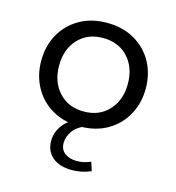

<svg xmlns="http://www.w3.org/2000/svg" viewBox="-92 -486 683 747"><g transform="rotate(15 249.5 -112.5)"><path d="M249 10Q186 10 138.5 -17.5Q91 -45 65 -92.5Q39 -140 39 -198Q39 -258 65 -305Q91 -352 138.5 -379.5Q186 -407 249 -407Q313 -407 360.5 -379.5Q408 -352 434 -305Q460 -258 460 -198Q460 -140 434 -92.5Q408 -45 360.5 -17.5Q313 10 249 10ZM249 -50Q312 -50 350 -91.5Q388 -133 388 -198Q388 -264 350 -305Q312 -346 249 -346Q187 -346 149 -305Q111 -264 111 -198Q111 -133 149 -91.5Q187 -50 249 -50ZM264 182Q214 182 185.5 158Q157 134 157 93Q157 54 183.5 23Q210 -8 261 -24L283 0Q241 14 223.5 38Q206 62 206 88Q206 115 225 129Q244 143 273 143Q288 143 301 140Q314 137 329 131L340 166Q322 174 302.5 178Q283 182 264 182Z"/></g></svg>

Font: Rokkitt SemiBold
Style: Regular
Weight: 400
Version: Version 3.103